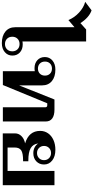

<svg xmlns="http://www.w3.org/2000/svg" viewBox="345 -1516 1012 2080"><g transform="rotate(90 851.0 -476.0)"><path d="M106 -134V-777L28 -711Q2 -776 -53 -826.5Q-108 -877 -169 -893L-77 -962Q-38 -949 -2.5 -917.5Q33 -886 61 -841L130 -903H260V-213Q272 -216 293 -216Q346 -216 379.5 -185Q413 -154 413 -104Q413 -54 375.5 -22Q338 10 278 10Q199 10 152.5 -29Q106 -68 106 -134ZM367 -103Q367 -138 345 -160Q323 -182 288 -182Q253 -182 231 -160Q209 -138 209 -103Q209 -68 231 -46Q253 -24 288 -24Q323 -24 345 -46Q367 -68 367 -103Z M1127 -466V-1H973V-462Q973 -471 967.5 -476.5Q962 -482 952 -482H930L732 -1H582V-347Q570 -344 549 -344Q496 -344 462.5 -375Q429 -406 429 -456Q429 -506 466.5 -538Q504 -570 564 -570Q644 -570 690 -531.5Q736 -493 736 -426V-177L889 -560H999Q1061 -560 1094 -536Q1127 -512 1127 -466ZM630 -457Q630 -491 609 -512Q588 -533 554 -533Q520 -533 499 -512Q478 -491 478 -457Q478 -423 499 -402Q520 -381 554 -381Q588 -381 609 -402Q630 -423 630 -457Z M1817 -560V0H1256V-133Q1256 -173 1285.5 -202.5Q1315 -232 1364 -242Q1229 -283 1229 -405Q1229 -453 1255 -490.5Q1281 -528 1327.5 -549Q1374 -570 1434 -570Q1505 -570 1549 -536Q1593 -502 1593 -447Q1593 -396 1559 -363.5Q1525 -331 1471 -331Q1436 -331 1408.5 -345Q1381 -359 1365 -384Q1372 -328 1416 -302.5Q1460 -277 1548 -277H1558V-220H1549Q1471 -220 1440 -200Q1409 -180 1409 -128V-52H1663V-560ZM1392 -447Q1392 -414 1414 -392.5Q1436 -371 1469 -371Q1502 -371 1524 -392.5Q1546 -414 1546 -447Q1546 -480 1524 -501.5Q1502 -523 1469 -523Q1436 -523 1414 -501.5Q1392 -480 1392 -447Z"/></g></svg>

Font: Fahkwang
Style: Bold
Weight: 700
Designer: Suppakit Chalermlarp | Katatrad Co.,Ltd.
Foundry: Cadson Demak Co.,Ltd.
Version: Version 1.000; ttfautohint (v1.6)